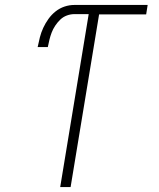

<svg xmlns="http://www.w3.org/2000/svg" viewBox="-20 -755 640 775"><path d="M223 0 338 -698H280Q265 -698 250 -692.5Q235 -687 223.5 -676Q212 -665 203 -651.5Q194 -638 188.5 -623.5Q183 -609 179.5 -594.5Q176 -580 173 -565H132Q136 -585 141 -604.5Q146 -624 154.5 -642.5Q163 -661 175.5 -678.5Q188 -696 204.5 -709Q221 -722 240.5 -728.5Q260 -735 280 -735H576L570 -697H380L265 0Z"/></svg>

Font: Iosevka Extralight Extended
Style: Italic
Weight: 200
Width: 7
Italic angle: -9°
Monospace: yes
Designer: Belleve Invis
Foundry: Belleve Invis
Version: Version 32.5.0; ttfautohint (v1.8.4)